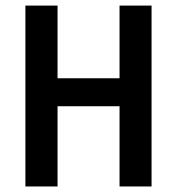

<svg xmlns="http://www.w3.org/2000/svg" viewBox="-20 -674 640 694"><path d="M71.8 0V-653.8H188V-391.1H412.1V-653.8H527.8V0H412.1V-290H188V0Z"/></svg>

Font: SourceCodePro-Semibold
Style: Regular
Weight: 600
Monospace: yes
Designer: Paul D. Hunt
Foundry: Adobe Systems Incorporated
Version: Version 1.009;PS 1.000;hotconv 1.0.70;makeotf.lib2.5.5900